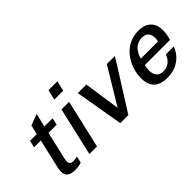

<svg xmlns="http://www.w3.org/2000/svg" viewBox="-20 -1290 1871 1871"><g transform="rotate(-45 915.5 -354.5)"><path d="M267 -139 334 -428H447L463 -500H350L383 -640L267 -596L245 -500H152L135 -428H229L159 -126C155 -106 152 -88 152 -73C152 -17 188 13 262 13C288 13 321 9 351 0L367 -70C349 -64 328 -61 313 -61C277 -61 263 -78 263 -106C263 -116 265 -127 267 -139Z M726 -617 750 -722H628L603 -617ZM575 0 690 -500H585L470 0Z M1322 -500H1210L983 -124L928 -500H810L896 0H1007Z M1348 -166C1348 -55 1402 13 1533 13C1660 13 1751 -52 1793 -160H1683C1664 -102 1617 -59 1551 -59C1485 -59 1456 -104 1456 -164C1456 -185 1460 -209 1465 -231H1812C1823 -268 1831 -307 1831 -346C1831 -447 1773 -513 1656 -513C1461 -513 1348 -334 1348 -166ZM1482 -303C1504 -391 1560 -441 1634 -441C1702 -441 1724 -397 1724 -348C1724 -334 1722 -318 1718 -303Z"/></g></svg>

Font: Perun Medium Italic
Style: Regular
Weight: 500
Italic angle: -12°
Foundry: Copyright (c) Stefan Peev, Context Ltd, 2016
Version: Version 1.026